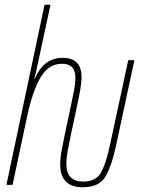

<svg xmlns="http://www.w3.org/2000/svg" viewBox="-20 -780 595 810"><path d="M330 10Q400 10 426.5 -38Q453 -86 470 -168L547 -526H521L444 -169Q428 -93 407 -53.5Q386 -14 331 -14Q260 -14 260 -89Q260 -114 266 -146.5Q272 -179 280 -216L305 -333Q312 -364 318 -398Q324 -432 324 -455Q324 -536 244 -536Q164 -536 127 -448H125Q130 -467 134 -485.5Q138 -504 142 -523L193 -760H168L7 0H33L94 -287Q118 -399 152 -455Q186 -511 241 -511Q298 -511 298 -453Q298 -428 292 -397Q286 -366 280 -338L254 -216Q246 -177 240 -145Q234 -113 234 -86Q234 10 330 10Z"/></svg>

Font: Noto Sans Display Condensed Thin
Style: Italic
Weight: 250
Width: 3
Italic angle: -12°
Designer: Monotype Design Team
Foundry: Monotype Imaging Inc.
Version: Version 1.900